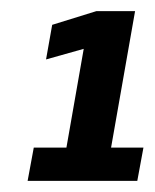

<svg xmlns="http://www.w3.org/2000/svg" viewBox="-20 -699 277 344"><path d="M29.5 -375 40.5 -434.5H99L130 -611.5L62.5 -592.5L73.5 -654.5L152.5 -679H222L179 -434.5H237L226 -375Z"/></svg>

Font: Anybody Condensed ExtraBold
Style: Italic
Weight: 800
Width: 3
Italic angle: -10°
Designer: Tyler Finck
Foundry: Etcetera Type Company
Version: Version 1.010; ttfautohint (v1.8.3) -l 8 -r 50 -G 200 -x 14 